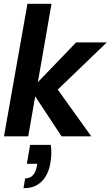

<svg xmlns="http://www.w3.org/2000/svg" viewBox="-20 -720 584 1014"><path d="M1 0 125 -700H252L180 -286L382 -496H544L285 -247L462 0H305L166 -211L129 0ZM104 274 113 222Q138 222 153 206.5Q168 191 174 160L177 145H122L139 45H248Q250 55 250.5 65.5Q251 76 251 86Q251 117 244.5 150Q238 183 221.5 211Q205 239 176.5 256.5Q148 274 104 274Z"/></svg>

Font: Rethink Sans
Style: Bold Italic
Weight: 700
Italic angle: -10°
Designer: The Rethink Sans project authors (Hans Thiessen). DM Sans designed by Colophon Foundry.
Foundry: Rethink Communications LLC
Version: Version 1.001